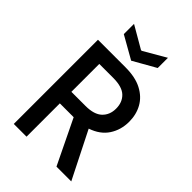

<svg xmlns="http://www.w3.org/2000/svg" viewBox="-264 -1022 1129 1129"><g transform="rotate(45 300.0 -458.0)"><path d="M75 0V-700H304Q386 -700 439.5 -672Q493 -644 519.5 -596.5Q546 -549 546 -489Q546 -421 511.5 -368.5Q477 -316 406 -292L553 0H430L296 -277H181V0ZM181 -373H298Q370 -373 403.5 -405Q437 -437 437 -489Q437 -542 404 -573.5Q371 -605 297 -605H181ZM300 -751 159 -831V-916L297 -836H303L441 -916V-831Z"/></g></svg>

Font: DM Mono Medium
Style: Regular
Weight: 500
Designer: Colophon Foundry
Foundry: Colophon Foundry
Version: Version 1.000; ttfautohint (v1.8.2.53-6de2)